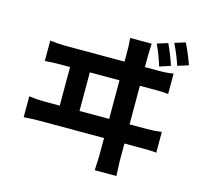

<svg xmlns="http://www.w3.org/2000/svg" viewBox="-125 -986 1249 1182"><g transform="rotate(15 500.0 -395.5)"><path d="M971 -717 902 -695Q880 -763 848 -827L916 -848Q931 -818 946 -782Q961 -746 971 -717ZM865 -685 796 -662Q775 -730 745 -795L813 -816Q827 -786 841.5 -750Q856 -714 865 -685ZM393 -271H582V-517H393ZM712 -271H823Q872 -271 911 -277Q913 -278 916 -278V-145Q894 -148 867 -148.5Q840 -149 823 -149H712V-38Q712 -26 716 57H578Q582 -21 582 -36V-149H170Q125 -149 71 -145V-278Q124 -271 170 -271H267V-517H206Q160 -517 107 -513V-643Q160 -636 206 -636H582V-708Q582 -719 581.5 -735.5Q581 -752 578 -786H715Q712 -728 712 -708V-636H800Q853 -636 893 -643V-513Q870 -516 843.5 -516.5Q817 -517 800 -517H712Z"/></g></svg>

Font: Source Han Sans CN Bold
Style: Bold
Weight: 700
Designer: Ryoko NISHIZUKA 西塚涼子 (kana & ideographs); Paul D. Hunt (Latin, Greek & Cyrillic); Wenlong ZHANG 张文龙 (bopomofo); Sandoll 
Foundry: Adobe Systems Incorporated
Version: Version 1.00;May 30, 2023;FontCreator 11.5.0.2422 32-bit